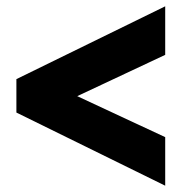

<svg xmlns="http://www.w3.org/2000/svg" viewBox="-20 -629 576 609"><path d="M32 -272V-378L504 -609V-455L225 -324L504 -194V-40Z"/></svg>

Font: Prompt SemiBold
Style: Regular
Weight: 600
Designer: Katatrad Team
Foundry: CadsonDemak
Version: Version 1.000